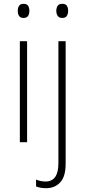

<svg xmlns="http://www.w3.org/2000/svg" viewBox="-20 -811 448 1006"><path d="M103 -791Q121 -791 127.5 -780.5Q134 -770 134 -754Q134 -738 127 -727.5Q120 -717 103 -717Q87 -717 80 -727.5Q73 -738 73 -754Q73 -770 80 -780.5Q87 -791 103 -791ZM122 -595V-66H84V-595ZM275 -754Q275 -770 282 -780.5Q289 -791 306 -791Q324 -791 330.5 -780.5Q337 -770 337 -754Q337 -738 330 -727.5Q323 -717 306 -717Q290 -717 282.5 -727.5Q275 -738 275 -754ZM222 175Q205 175 192 172.5Q179 170 169 166V130Q181 135 193.5 137.5Q206 140 219 140Q286 140 286 44V-595H324V47Q324 114 295.5 144.5Q267 175 222 175Z"/></svg>

Font: Noto Sans Malayalam UI SemiCondensed ExtraLight
Style: Regular
Weight: 200
Width: 4
Designer: Jelle Bosma - Monotype Design Team
Foundry: Monotype Imaging Inc.
Version: Version 2.104; ttfautohint (v1.8.4.7-5d5b)